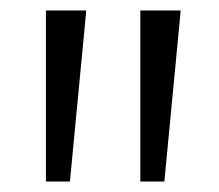

<svg xmlns="http://www.w3.org/2000/svg" viewBox="-20 -828 420 368"><path d="M145 -808V-804L114 -480H68V-808ZM326 -808V-804L295 -480H249V-808Z"/></svg>

Font: Encode Sans
Style: Regular
Weight: 400
Designer: Pablo Impallari, Andres Torresi
Foundry: Pablo Impallari, Andres Torresi
Version: Version 1.000; ttfautohint (v1.00) -l 8 -r 50 -G 200 -x 14 -